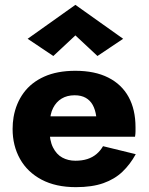

<svg xmlns="http://www.w3.org/2000/svg" viewBox="-20 -762 613 792"><path d="M117 -198H537Q539 -210 539 -220.5Q539 -231 539 -237Q539 -310 510.5 -362Q482 -414 426.5 -442Q371 -470 291 -470Q216 -470 162.5 -446Q109 -422 77.5 -379Q46 -336 36 -279Q34 -267 33 -255Q32 -243 32 -230Q32 -161 62.5 -106.5Q93 -52 151.5 -21Q210 10 293 10Q360 10 406.5 -6.5Q453 -23 485 -53.5Q517 -84 540 -126L405 -159Q394 -140 378 -126.5Q362 -113 340.5 -106Q319 -99 291 -99Q261 -99 237 -112Q213 -125 198.5 -154Q184 -183 184 -230L186 -254Q186 -291 199 -316.5Q212 -342 234.5 -355.5Q257 -369 288 -369Q315 -369 333.5 -358.5Q352 -348 362.5 -329Q373 -310 377 -282H117ZM291 -616 382 -531 488 -602 291 -742 94 -602 200 -531Z"/></svg>

Font: Glinicke Jost Bold
Style: Bold
Weight: 700
Version: Version 3.710